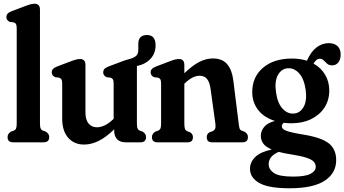

<svg xmlns="http://www.w3.org/2000/svg" viewBox="-20 -762 1844 1028"><path d="M194 -710V-100.5Q194 -81.5 198 -73.5Q202 -65.5 211 -62L225 -57.5Q243.5 -46 243.5 -28Q243.5 0 213 0H51Q20.5 0 20.5 -28Q20.5 -46 39 -57.5L52.5 -62Q62 -65.5 65.8 -73.5Q69.5 -81.5 69.5 -100.5V-609.5Q69.5 -626 65.8 -632.8Q62 -639.5 52.5 -642.5L33 -644.5Q14 -653 14 -670.5Q14 -680.5 20 -688Q26 -695.5 42.5 -702L115 -729.5Q134.5 -737 145.5 -739.5Q156.5 -742 165.5 -742Q194 -742 194 -710Z M313 -127V-313.5Q313 -330 309 -336.8Q305 -343.5 295.5 -346.5L276 -348.5Q257 -357 257 -374.5Q257 -384.5 263.2 -392Q269.5 -399.5 285.5 -406L358.5 -433.5Q378 -441 388.8 -443.5Q399.5 -446 408.5 -446Q437.5 -446 437.5 -414V-159Q437.5 -120.5 454.2 -100.5Q471 -80.5 499 -80.5Q540.5 -80.5 585.5 -123L588.5 -125.5V-313.5Q588.5 -330 584.5 -336.8Q580.5 -343.5 571 -346.5L551.5 -348.5Q532.5 -357 532.5 -374.5Q532.5 -384.5 538.5 -392Q544.5 -399.5 561 -406L634 -433.5Q658 -442.5 670.5 -445Q696.5 -452 708.5 -462.5Q720.5 -473 720.5 -494V-527Q720.5 -574.5 767 -574.5Q813 -574.5 813 -519.5Q813 -477 786.5 -447.8Q760 -418.5 713 -408.5V-100.5Q713 -81.5 717 -73.5Q721 -65.5 730 -62L743.5 -57.5Q762 -46 762 -28Q762 0 731.5 0H653.5Q622.5 0 607 -16.5Q591.5 -33 591.5 -61.5V-69.5Q546.5 -26 507.2 -7Q468 12 430.5 12Q377 12 345 -24.5Q313 -61 313 -127Z M967 -414V-370Q1011 -412 1047.2 -430.5Q1083.5 -449 1119 -449Q1171 -449 1196.8 -417.8Q1222.5 -386.5 1229 -332.5L1258 -100.5Q1260 -81.5 1263 -73.5Q1266 -65.5 1275 -62L1288.5 -57.5Q1297.5 -52 1302.5 -45.2Q1307.5 -38.5 1307.5 -28Q1307.5 0 1277 0H1115Q1087 0 1087 -28Q1087 -45.5 1102.5 -54L1117 -59Q1126.5 -63 1131 -71Q1135.5 -79 1133.5 -97.5L1107.5 -285.5Q1103 -320.5 1089 -338.5Q1075 -356.5 1048.5 -356.5Q1011.5 -356.5 969.5 -316L967 -314V-100.5Q967 -80 970.5 -71.5Q974 -63 983.5 -59L997.5 -54Q1013 -44.5 1013 -28Q1013 0 985 0H824Q793.5 0 793.5 -28Q793.5 -46 812 -57.5L825.5 -62Q835 -65.5 838.8 -73.5Q842.5 -81.5 842.5 -100.5V-313.5Q842.5 -330 838.8 -336.8Q835 -343.5 825.5 -346.5L805.5 -348.5Q786.5 -357 786.5 -374.5Q786.5 -384.5 792.8 -392Q799 -399.5 815.5 -406L888 -433.5Q907.5 -441 918.2 -443.5Q929 -446 938.5 -446Q967 -446 967 -414Z M1603.5 -41.5Q1700 -26 1740 5.2Q1780 36.5 1780 95.5Q1780 165 1718.5 205.5Q1657 246 1530 246Q1417 246 1367.8 217.5Q1318.5 189 1318.5 142Q1318.5 106.5 1346.2 79Q1374 51.5 1435 38.5Q1401 24 1388.8 5.5Q1376.5 -13 1376.5 -34.5Q1376.5 -60 1394 -82Q1411.5 -104 1452 -114.5Q1394 -132.5 1362.2 -173.2Q1330.5 -214 1330.5 -269Q1330.5 -350 1388.2 -399.2Q1446 -448.5 1543 -448.5Q1586.5 -448.5 1623 -437L1624.5 -439.5Q1646 -487 1675.8 -509Q1705.5 -531 1740.5 -531Q1770 -531 1787 -515.2Q1804 -499.5 1804 -470.5Q1804 -443.5 1791.5 -427.8Q1779 -412 1758.5 -412Q1741.5 -412 1731.5 -421Q1721.5 -430 1713 -438.8Q1704.5 -447.5 1691 -447.5Q1683 -447.5 1675.2 -441.8Q1667.5 -436 1658.5 -421.5Q1699.5 -399 1721.2 -361.2Q1743 -323.5 1743 -278Q1743 -225.5 1717.2 -186Q1691.5 -146.5 1645.8 -124.2Q1600 -102 1540.5 -102Q1519.5 -102 1499.5 -104.5Q1489 -96.5 1489 -86Q1489 -77.5 1496.8 -70.5Q1504.5 -63.5 1529 -56.5Q1553.5 -49.5 1603.5 -41.5ZM1520.5 -396.5Q1487 -394 1468.2 -360.8Q1449.5 -327.5 1457.5 -269.5Q1465.5 -210.5 1492.2 -181Q1519 -151.5 1553.5 -154Q1587 -156.5 1605.8 -189.8Q1624.5 -223 1616.5 -281.5Q1608 -340.5 1581.2 -369.8Q1554.5 -399 1520.5 -396.5ZM1418.5 117Q1418.5 145 1446.5 164.2Q1474.5 183.5 1550 183.5Q1614 183.5 1642.2 168.8Q1670.5 154 1670.5 131.5Q1670.5 115.5 1659.5 103.5Q1648.5 91.5 1619.2 82Q1590 72.5 1535 64Q1499 58.5 1472 51Q1442 65 1430.2 81.2Q1418.5 97.5 1418.5 117Z"/></svg>

Font: Fraunces 144pt S100 SemiBold
Style: Regular
Weight: 600
Version: Version 1.000; ttfautohint (v1.8.3)